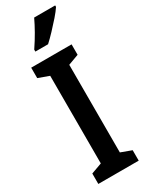

<svg xmlns="http://www.w3.org/2000/svg" viewBox="-241 -979 792 1021"><g transform="rotate(-30 155.0 -468.5)"><path d="M279 0H31V-64L97 -88V-626L31 -650V-714H279V-650L214 -626V-88L279 -64ZM307 -928Q294 -908 270 -880.5Q246 -853 219.5 -825Q193 -797 171 -777H93V-789Q120 -829 141 -866Q162 -903 178 -937H307Z"/></g></svg>

Font: Noto Sans Devanagari UI ExtraCondensed SemiBold
Style: Regular
Weight: 600
Width: 2
Designer: Jelle Bosma - Monotype Design Team
Foundry: Monotype Imaging Inc.
Version: Version 2.004; ttfautohint (v1.8.4.7-5d5b)